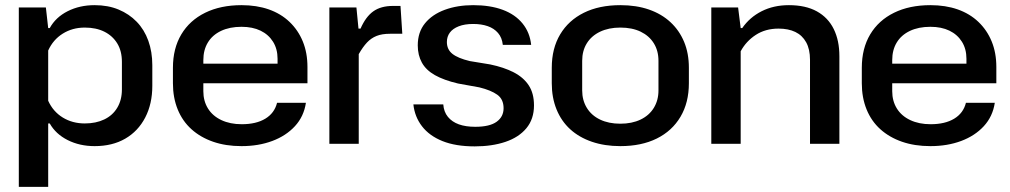

<svg xmlns="http://www.w3.org/2000/svg" viewBox="-20 -558 3918 745"><path d="M53 167V-529H158L167 -449H173Q196 -491 242.5 -514.5Q289 -538 347 -538Q399 -538 440 -521Q481 -504 510.5 -473.5Q540 -443 555.5 -400Q571 -357 571 -305V-225Q571 -155 543.5 -102Q516 -49 466 -20Q416 9 347 9Q289 9 242.5 -14.5Q196 -38 173 -79H167V167ZM309 -79Q352 -79 384.5 -94.5Q417 -110 435 -140Q453 -170 453 -211V-318Q453 -360 435 -389.5Q417 -419 385 -435Q353 -451 309 -451Q261 -451 223.5 -427.5Q186 -404 167 -362V-167Q186 -125 223.5 -102Q261 -79 309 -79Z M917 9Q856 9 807 -8Q758 -25 723 -56.5Q688 -88 669.5 -133.5Q651 -179 651 -235V-295Q651 -370 683.5 -424.5Q716 -479 776 -508.5Q836 -538 917 -538Q976 -538 1023 -521.5Q1070 -505 1103.5 -473Q1137 -441 1155 -397Q1173 -353 1173 -298V-235H751V-311H1069L1057 -294V-330Q1057 -368 1039.5 -396Q1022 -424 991 -439Q960 -454 917 -454Q871 -454 837.5 -438Q804 -422 786.5 -393Q769 -364 769 -325V-204Q769 -166 787 -137Q805 -108 839 -92Q873 -76 918 -76Q974 -76 1009.5 -97.5Q1045 -119 1055 -159H1167Q1159 -106 1124.5 -68.5Q1090 -31 1036.5 -11Q983 9 917 9Z M1258 0V-529H1363L1371 -447H1379Q1399 -493 1428.5 -514Q1458 -535 1505 -535H1534L1541 -427H1494Q1462 -427 1441 -418.5Q1420 -410 1404 -393Q1388 -376 1372 -348V0Z M1822 10Q1748 10 1697 -10.5Q1646 -31 1617.5 -68Q1589 -105 1584 -153H1700Q1702 -124 1718 -104.5Q1734 -85 1760.5 -75.5Q1787 -66 1824 -66Q1880 -66 1907 -85.5Q1934 -105 1934 -138Q1934 -173 1909.5 -190.5Q1885 -208 1840 -219L1757 -234Q1702 -247 1667.5 -266.5Q1633 -286 1617 -315Q1601 -344 1601 -382Q1601 -433 1629 -467.5Q1657 -502 1706 -520Q1755 -538 1816 -538Q1882 -538 1930.5 -520Q1979 -502 2007.5 -467Q2036 -432 2041 -384H1931Q1928 -412 1912.5 -430Q1897 -448 1872.5 -456.5Q1848 -465 1816 -465Q1783 -465 1760 -456Q1737 -447 1725.5 -431.5Q1714 -416 1714 -395Q1714 -366 1735.5 -349Q1757 -332 1803 -321L1882 -308Q1935 -297 1973 -277.5Q2011 -258 2031.5 -227Q2052 -196 2052 -149Q2052 -96 2022.5 -60.5Q1993 -25 1941 -7.5Q1889 10 1822 10Z M2387 9Q2326 9 2276.5 -8Q2227 -25 2192.5 -56.5Q2158 -88 2139.5 -133.5Q2121 -179 2121 -235V-295Q2121 -370 2153.5 -424.5Q2186 -479 2245.5 -508.5Q2305 -538 2387 -538Q2449 -538 2498 -521Q2547 -504 2581.5 -472Q2616 -440 2634.5 -395.5Q2653 -351 2653 -295V-235Q2653 -160 2620.5 -105Q2588 -50 2528.5 -20.5Q2469 9 2387 9ZM2387 -78Q2432 -78 2465.5 -94Q2499 -110 2517 -139.5Q2535 -169 2535 -207V-322Q2535 -361 2517 -390Q2499 -419 2466 -435Q2433 -451 2387 -451Q2342 -451 2308.5 -435Q2275 -419 2257 -390Q2239 -361 2239 -322V-207Q2239 -169 2257 -139.5Q2275 -110 2308.5 -94Q2342 -78 2387 -78Z M2740 0V-529H2844L2854 -449H2860Q2889 -491 2935.5 -514.5Q2982 -538 3041 -538Q3106 -538 3149.5 -514Q3193 -490 3215 -445.5Q3237 -401 3237 -340V0H3123V-326Q3123 -367 3108 -394Q3093 -421 3066 -434Q3039 -447 3001 -447Q2950 -447 2912.5 -422.5Q2875 -398 2854 -359V0Z M3590 9Q3529 9 3480 -8Q3431 -25 3396 -56.5Q3361 -88 3342.5 -133.5Q3324 -179 3324 -235V-295Q3324 -370 3356.5 -424.5Q3389 -479 3449 -508.5Q3509 -538 3590 -538Q3649 -538 3696 -521.5Q3743 -505 3776.5 -473Q3810 -441 3828 -397Q3846 -353 3846 -298V-235H3424V-311H3742L3730 -294V-330Q3730 -368 3712.5 -396Q3695 -424 3664 -439Q3633 -454 3590 -454Q3544 -454 3510.5 -438Q3477 -422 3459.5 -393Q3442 -364 3442 -325V-204Q3442 -166 3460 -137Q3478 -108 3512 -92Q3546 -76 3591 -76Q3647 -76 3682.5 -97.5Q3718 -119 3728 -159H3840Q3832 -106 3797.5 -68.5Q3763 -31 3709.5 -11Q3656 9 3590 9Z"/></svg>

Font: Hubot Sans Medium
Style: Regular
Weight: 500
Designer: Deni Anggara
Foundry: GitHub, Inc., Subsidiary of Microsoft Corporation
Version: Version 2.000